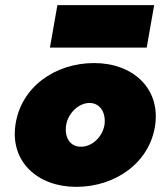

<svg xmlns="http://www.w3.org/2000/svg" viewBox="-20 -716 638 746"><path d="M174 -531H550L579 -696H203ZM40 -231C19 -87 127 10 276 10C429 10 562 -84 583 -230C603 -374 495 -471 346 -471C193 -471 61 -377 40 -231ZM237 -230C245 -278 287 -317 330 -316C372 -314 392 -275 386 -231C378 -183 336 -144 292 -146C250 -147 230 -185 237 -230Z"/></svg>

Font: Jost* Black
Style: Italic
Weight: 900
Italic angle: -10°
Version: Version 3.7